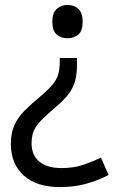

<svg xmlns="http://www.w3.org/2000/svg" viewBox="-20 -566 474 778"><path d="M292 -304Q292 -267 284.5 -239Q277 -211 259 -186.5Q241 -162 208 -134Q170 -102 148 -79.5Q126 -57 117 -36Q108 -15 108 15Q108 63 139.5 89Q171 115 229 115Q279 115 317 102Q355 89 389 73L420 143Q380 164 331.5 178Q283 192 223 192Q128 192 76 145Q24 98 24 17Q24 -28 38.5 -59.5Q53 -91 79.5 -117.5Q106 -144 142 -174Q176 -203 193 -223.5Q210 -244 216 -265Q222 -286 222 -314V-331H292ZM315 -478Q315 -441 297.5 -426Q280 -411 253 -411Q228 -411 210 -426Q192 -441 192 -478Q192 -514 210 -530Q228 -546 253 -546Q280 -546 297.5 -530Q315 -514 315 -478Z"/></svg>

Font: Noto Sans Lao Looped
Style: Regular
Weight: 400
Designer: Mark Frömberg, Ben Mitchell
Foundry: The Fontpad Ltd
Version: Version 1.001